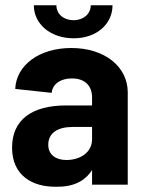

<svg xmlns="http://www.w3.org/2000/svg" viewBox="-20 -704 557 732"><path d="M331 -332V-302H232C101 -302 26 -247 26 -141C26 -35 103 9 194 8C259 9 304 -13 331 -56V0H467V-352C467 -449 380 -521 252 -521C130 -521 42 -456 38 -365L177 -350C180 -383 210 -405 254 -405C304 -405 331 -377 331 -332ZM109 -684C109 -612 173 -558 261 -558C348 -558 409 -612 409 -684H326C326 -651 298 -627 261 -627C222 -627 195 -651 195 -684ZM164 -152C164 -197 200 -220 257 -220H331V-173C331 -123 286 -94 233 -94C193 -94 164 -114 164 -152Z"/></svg>

Font: Vanilla Cream ExtraBold
Style: Regular
Weight: 800
Designer: Jeremy Tribby, Jinavaṁso
Foundry: Tribby Type
Version: Version 1.422;Glyphs 3.1.2 (3151)